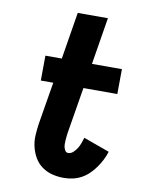

<svg xmlns="http://www.w3.org/2000/svg" viewBox="-84 -796 668 865"><g transform="rotate(10 250.0 -363.5)"><path d="M268 8Q240 8 214.5 1.5Q189 -5 168 -20Q147 -35 134 -57Q121 -79 114.5 -105Q108 -131 109.5 -158.5Q111 -186 115 -213L147 -406H90L91 -520H166L201 -735H339L304 -520H441L440 -406H285L250 -194Q249 -186 248 -177.5Q247 -169 246.5 -160.5Q246 -152 246 -143.5Q246 -135 248 -127.5Q250 -120 254.5 -113Q259 -106 268 -106Q280 -106 290.5 -115.5Q301 -125 308 -136.5Q315 -148 319.5 -160.5Q324 -173 328 -186L447 -143Q441 -124 431.5 -105Q422 -86 409.5 -68.5Q397 -51 381.5 -36Q366 -21 347.5 -11Q329 -1 308.5 3.5Q288 8 268 8Z"/></g></svg>

Font: Iosevka SS18 Heavy
Style: Italic
Weight: 900
Italic angle: -9°
Monospace: yes
Designer: Belleve Invis
Foundry: Belleve Invis
Version: Version 25.1.1; ttfautohint (v1.8.4)